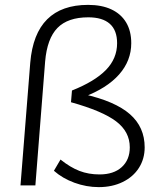

<svg xmlns="http://www.w3.org/2000/svg" viewBox="-20 -760 657 787"><path d="M64 0 104 -503Q114 -622 173.5 -681Q233 -740 341 -740Q397 -740 436.5 -721.5Q476 -703 497 -668Q518 -633 518 -583Q518 -511 468 -454.5Q418 -398 322 -362L323 -374Q452 -345 512.5 -292Q573 -239 573 -156Q573 -109 549.5 -72Q526 -35 483 -14Q440 7 385 7Q334 7 285 -11Q236 -29 201 -60L228 -106Q268 -74 305.5 -59.5Q343 -45 388 -45Q446 -45 479 -75Q512 -105 512 -156Q512 -220 456 -262.5Q400 -305 271 -341L275 -389Q368 -426 414 -473Q460 -520 460 -583Q460 -636 430 -662.5Q400 -689 342 -689Q258 -689 215.5 -645.5Q173 -602 165 -508L125 0Z"/></svg>

Font: Muli Light
Style: Italic
Weight: 300
Italic angle: -4.541°
Designer: Vernon Adams
Foundry: Vernon Adams
Version: Version 2.100; ttfautohint (v1.8.1.43-b0c9)